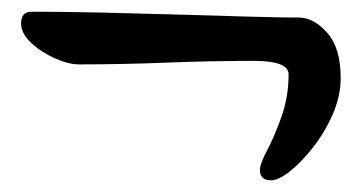

<svg xmlns="http://www.w3.org/2000/svg" viewBox="-20 -483 618 328"><path d="M443 -175Q424 -175 424 -193Q424 -203 436.5 -226.5Q449 -250 461 -284Q473 -318 473 -356Q473 -379 414 -379Q339 -379 264.5 -376Q190 -373 115 -373Q97 -373 73.5 -383.5Q50 -394 33 -410Q16 -426 16 -443Q16 -463 34 -463Q88 -463 154.5 -461.5Q221 -460 288 -458Q355 -456 409 -454.5Q463 -453 491 -453Q516 -453 539 -427Q562 -401 562 -350Q562 -319 548.5 -288Q535 -257 515 -231.5Q495 -206 475.5 -190.5Q456 -175 443 -175Z"/></svg>

Font: Solitreo
Style: Regular
Weight: 400
Designer: Nathan Gross, Bryan Kirschen, Binghamton University
Foundry: Eli Heuer
Version: Version 1.100; ttfautohint (v1.8.4.7-5d5b)